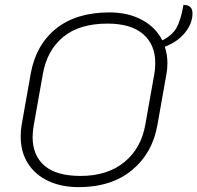

<svg xmlns="http://www.w3.org/2000/svg" viewBox="-20 -760 811 789"><path d="M657 -568Q668 -537 668 -501Q668 -477 664 -456L627 -247Q607 -131 522.5 -61Q438 9 303 9Q232 9 178 -16.5Q124 -42 94.5 -89Q65 -136 65 -199Q65 -224 69 -247L106 -456Q127 -575 210 -642Q293 -709 430 -709Q506 -709 563 -678.5Q620 -648 647 -594Q688 -615 705.5 -646Q723 -677 734 -740Q771 -740 771 -705Q771 -664 740.5 -626Q710 -588 657 -568ZM618 -501Q618 -577 568 -620Q518 -663 422 -663Q306 -663 239.5 -608Q173 -553 156 -455L119 -247Q114 -219 114 -197Q114 -121 163 -79Q212 -37 311 -37Q421 -37 490.5 -93.5Q560 -150 577 -247L614 -455Q618 -476 618 -501Z"/></svg>

Font: K2D Thin
Style: Italic
Weight: 100
Italic angle: -10°
Designer: Katatrad Aksorn Co.,Ltd.
Foundry: Cadson Demak Co.,Ltd.
Version: Version 1.000; ttfautohint (v1.6)